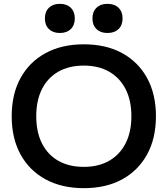

<svg xmlns="http://www.w3.org/2000/svg" viewBox="-20 -971 873 1001"><path d="M417 10Q302 10 217.5 -36Q133 -82 87 -166Q41 -250 41 -365Q41 -480 87 -564Q133 -648 217.5 -694Q302 -740 417 -740Q533 -740 617 -694Q701 -648 747 -564Q793 -480 793 -365Q793 -250 747 -166Q701 -82 617 -36Q533 10 417 10ZM417 -101Q494 -101 549.5 -133Q605 -165 635 -224Q665 -283 665 -365Q665 -447 635 -506Q605 -565 549.5 -597Q494 -629 417 -629Q339 -629 283.5 -597Q228 -565 198.5 -506Q169 -447 169 -365Q169 -283 198.5 -224Q228 -165 283.5 -133Q339 -101 417 -101ZM292 -799Q256 -799 235 -819.5Q214 -840 214 -875Q214 -910 235 -930.5Q256 -951 292 -951Q328 -951 349 -930.5Q370 -910 370 -875Q370 -840 349 -819.5Q328 -799 292 -799ZM540 -799Q504 -799 483 -819.5Q462 -840 462 -875Q462 -910 483 -930.5Q504 -951 540 -951Q577 -951 598 -930.5Q619 -910 619 -875Q619 -840 598 -819.5Q577 -799 540 -799Z"/></svg>

Font: M PLUS 2 Thin SemiBold
Style: Regular
Weight: 600
Version: Version 1.001